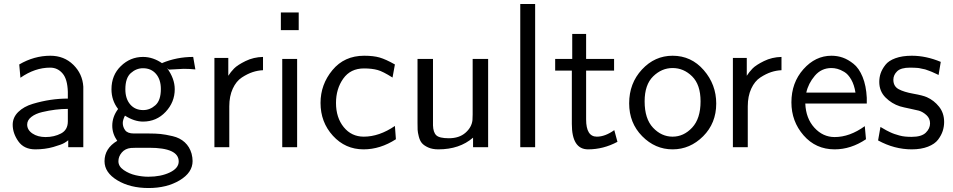

<svg xmlns="http://www.w3.org/2000/svg" viewBox="-20 -742 4803 968"><path d="M44 -113Q44 -150 72 -177.5Q100 -205 145.5 -218.5Q191 -232 234.5 -238.5Q278 -245 322 -245V-279Q320 -343 296 -371Q271 -401 233 -401Q156 -401 83 -350L77 -417Q152 -461 234 -461Q303 -461 349.5 -415.5Q396 -370 400 -305V0H324V-35Q320 -31 305.5 -22Q291 -13 249 -1Q207 11 158 11Q101 11 72.5 -29.5Q44 -70 44 -113ZM117 -114Q117 -87 143.5 -69Q170 -51 210 -51Q253 -51 287.5 -69Q322 -87 322 -130V-193Q291 -193 259 -189Q227 -185 193 -177Q159 -169 138 -152.5Q117 -136 117 -114Z M507 71Q507 6 571 -32Q546 -68 546 -108Q546 -153 575 -192V-193Q542 -236 542 -292Q542 -363 589.5 -409Q637 -455 701 -455Q752 -455 799 -422L797 -424Q871 -455 954 -455L965 -392Q935 -395 906 -395Q903 -395 831 -391L822 -399Q861 -346 861 -292Q861 -227 815 -178Q769 -129 701 -129Q657 -129 610 -159Q599 -137 599 -122Q599 -102 611 -85.5Q623 -69 655 -69H730Q765 -69 789.5 -66.5Q814 -64 850.5 -55.5Q887 -47 911.5 -24.5Q936 -2 946 33Q951 53 951 70Q951 128 886 167Q821 206 729 206Q636 206 571.5 167Q507 128 507 71ZM577 71Q577 97 604 115.5Q631 134 664 141.5Q697 149 728 149Q791 149 836 127.5Q881 106 881 72Q881 3 732 3H669L640 4Q611 7 594 27Q577 47 577 71ZM612 -292Q612 -244 636.5 -215.5Q661 -187 702 -187Q736 -187 763.5 -211.5Q791 -236 791 -293Q791 -341 766.5 -369.5Q742 -398 701 -398Q667 -398 639.5 -373.5Q612 -349 612 -292Z M1061 0V-450H1131V-360Q1143 -379 1160 -396.5Q1177 -414 1217.5 -434Q1258 -454 1306 -455V-388Q1280 -387 1254 -378.5Q1228 -370 1199.5 -351.5Q1171 -333 1153.5 -295Q1136 -257 1136 -206V0Z M1403 0V-445H1478V0ZM1396 -590V-679H1486V-590Z M1596 -223Q1596 -316 1656 -388.5Q1716 -461 1816 -461Q1863 -461 1894 -452Q1925 -443 1971 -417L1959 -351Q1910 -382 1884 -389Q1855 -397 1815 -397Q1747 -397 1710.5 -345.5Q1674 -294 1674 -223Q1674 -149 1713 -101Q1752 -53 1814 -53Q1892 -53 1971 -107L1976 -40Q1897 11 1813 11Q1721 11 1658.5 -57.5Q1596 -126 1596 -223Z M2085 -122V-445H2163V-110Q2164 -75 2179.5 -60Q2195 -45 2243 -45Q2295 -45 2326.5 -72.5Q2358 -100 2362 -136Q2363 -146 2363 -165V-445H2441V0H2365V-48Q2297 11 2190 11Q2160 11 2139 1.5Q2118 -8 2107.5 -20Q2097 -32 2091.5 -53.5Q2086 -75 2085.5 -87.5Q2085 -100 2085 -122Z M2603 0V-722H2678V0Z M2779 -386V-445H2865V-571H2935V-445H3076V-386H2935V-140Q2935 -53 2989 -53Q3031 -53 3077 -86L3093 -27Q3022 11 2945 11Q2863 11 2863 -117V-386Z M3152 -221Q3152 -322 3216.5 -391.5Q3281 -461 3371 -461Q3465 -461 3528 -388.5Q3591 -316 3591 -220Q3591 -121 3525 -55Q3459 11 3371 11Q3283 11 3217.5 -55.5Q3152 -122 3152 -221ZM3230 -231Q3230 -143 3272.5 -98Q3315 -53 3371 -53Q3427 -53 3469.5 -98.5Q3512 -144 3512 -231Q3512 -315 3469.5 -357Q3427 -399 3371 -399Q3316 -399 3273 -357Q3230 -315 3230 -231Z M3675 0V-450H3745V-360Q3757 -379 3774 -396.5Q3791 -414 3831.5 -434Q3872 -454 3920 -455V-388Q3894 -387 3868 -378.5Q3842 -370 3813.5 -351.5Q3785 -333 3767.5 -295Q3750 -257 3750 -206V0Z M3970 -226Q3970 -325 4030.5 -393Q4091 -461 4172 -461Q4202 -461 4229 -451.5Q4256 -442 4283.5 -420Q4311 -398 4329 -354Q4347 -310 4350 -249V-220H4040Q4043 -145 4086 -98Q4129 -51 4188 -51Q4264 -51 4340 -106L4346 -40Q4270 11 4188 11Q4093 11 4031.5 -59.5Q3970 -130 3970 -226ZM4045 -275H4293Q4287 -314 4271.5 -341Q4256 -368 4236.5 -379.5Q4217 -391 4201.5 -395Q4186 -399 4172 -399Q4121 -399 4088 -360Q4055 -321 4045 -275Z M4407 -34 4419 -102Q4421 -101 4432 -94.5Q4443 -88 4448.5 -85Q4454 -82 4466.5 -76Q4479 -70 4489.5 -66.5Q4500 -63 4514 -59Q4528 -55 4543.5 -53.5Q4559 -52 4576 -52Q4626 -52 4647.5 -73Q4669 -94 4669 -120Q4669 -145 4651 -161.5Q4633 -178 4613 -184Q4603 -187 4568.5 -194Q4534 -201 4517 -206Q4476 -219 4444.5 -250.5Q4413 -282 4413 -329Q4413 -352 4420 -372.5Q4427 -393 4443.5 -414.5Q4460 -436 4494.5 -448.5Q4529 -461 4577 -461Q4649 -461 4723 -430L4712 -364Q4711 -365 4700.5 -369.5Q4690 -374 4688.5 -375Q4687 -376 4677.5 -380Q4668 -384 4664.5 -385Q4661 -386 4652 -389.5Q4643 -393 4638 -393.5Q4633 -394 4623.5 -396.5Q4614 -399 4606.5 -399.5Q4599 -400 4589 -400.5Q4579 -401 4568 -401Q4522 -401 4503 -382.5Q4484 -364 4484 -340Q4484 -307 4510.5 -292.5Q4537 -278 4585 -269.5Q4633 -261 4653 -252Q4689 -236 4714.5 -204Q4740 -172 4740 -127Q4740 -104 4733 -82Q4726 -60 4709.5 -38Q4693 -16 4658.5 -2.5Q4624 11 4577 11Q4489 11 4407 -34Z"/></svg>

Font: CMU Sans Serif
Style: Medium
Weight: 500
Version: Version 0.7.0